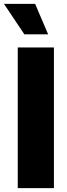

<svg xmlns="http://www.w3.org/2000/svg" viewBox="-41 -973 349 993"><path d="M237.8 -727.5H50.8V0H237.8ZM85 -795.4H208L140.6 -953.1H-20.5Z"/></svg>

Font: Raveo ExtraBold
Style: Regular
Weight: 800
Designer: Jakub Foglar, Rasmus Andersson (Inter)
Foundry: Jakubfoglar.com
Version: Version 1.100;Glyphs 3.2.3 (3260)